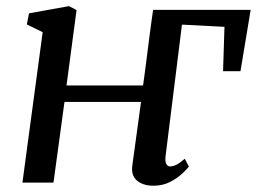

<svg xmlns="http://www.w3.org/2000/svg" viewBox="-20 -582 819 612"><path d="M436 -309.5Q437.5 -321.5 441 -346Q444.5 -370.5 448.2 -401Q452 -431.5 455.8 -461.5Q459.5 -491.5 463 -515.5Q466.5 -539.5 468 -550.5H779L746.5 -355H691L695.5 -496.5L560 -503.5L508 -86.5Q505.5 -68 510 -59.8Q514.5 -51.5 521.5 -51.5Q531 -51.5 542 -56.8Q553 -62 569 -76L582 -51Q577 -44 561.2 -29Q545.5 -14 522 -2Q498.5 10 469 10Q436 10 416.5 -6.5Q397 -23 402 -56L429.5 -257H185.5L150.5 0H51.5L116 -479.5L65.5 -504L72.5 -539.5L200 -562.5L224 -550L192 -309.5Z"/></svg>

Font: Merriweather 28pt
Style: Italic
Weight: 400
Italic angle: -7.8°
Version: Version 2.101